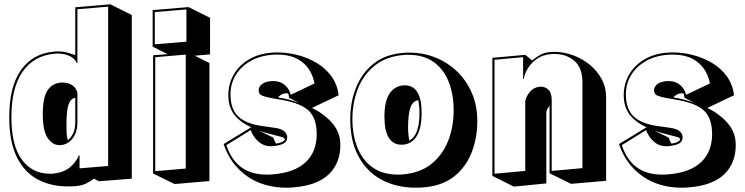

<svg xmlns="http://www.w3.org/2000/svg" viewBox="-20 -810 3465 893"><path d="M417 21Q401 34 379.5 44Q358 54 329 56Q321 57 312 57Q303 57 295 57Q215 57 153.5 23.5Q92 -10 57.5 -81Q23 -152 23 -265Q23 -407 77.5 -484Q132 -561 231 -570Q235 -570 238.5 -570.5Q242 -571 246 -571Q274 -571 294 -565Q314 -559 330 -554V-776L493 -790L593 -740V21L440 33ZM340 -767V-517L337 -516Q330 -536 306 -548.5Q282 -561 246 -561Q243 -561 239.5 -560.5Q236 -560 232 -560Q137 -551 85 -476.5Q33 -402 33 -265Q33 -133 81.5 -67.5Q130 -2 212 -2Q217 -2 221.5 -2Q226 -2 230 -3Q277 -8 306 -32.5Q335 -57 347 -88L350 -87V-27L483 -38V-779ZM256 -135Q224 -135 201.5 -168.5Q179 -202 179 -278Q179 -354 200 -388Q221 -422 264 -426H273Q299 -426 317 -413Q335 -400 340 -379V-241Q340 -196 318.5 -167Q297 -138 262 -135ZM330 -355Q308 -352 298.5 -323Q289 -294 289 -228Q289 -207 290 -188.5Q291 -170 296 -158Q330 -186 330 -241Z M692 -3V-553L760 -558L690 -593V-763L857 -777L957 -727V-557L886 -551L954 -517V32L792 46ZM700 -754V-604L847 -616V-766ZM702 -544V-14L844 -26V-556Z M1431 -308Q1490 -279 1526.5 -236Q1563 -193 1563 -136Q1563 -51 1509.5 0.5Q1456 52 1349 61Q1340 62 1331 62.5Q1322 63 1313 63Q1205 63 1128.5 9Q1052 -45 1020 -140L1148 -218Q1096 -242 1069 -277.5Q1042 -313 1042 -368V-371Q1043 -421 1067 -463Q1091 -505 1136 -532.5Q1181 -560 1243 -565Q1251 -566 1258.5 -566Q1266 -566 1273 -566Q1319 -566 1366 -553.5Q1413 -541 1454 -516.5Q1495 -492 1522 -454.5Q1549 -417 1555 -367ZM1239 -130Q1206 -130 1181.5 -152Q1157 -174 1146 -205L1033 -135Q1078 2 1219 2Q1226 2 1233.5 2Q1241 2 1248 1Q1350 -7 1401.5 -55.5Q1453 -104 1453 -186Q1453 -258 1417.5 -293.5Q1382 -329 1293 -345L1241 -354Q1214 -359 1198.5 -365.5Q1183 -372 1183 -390V-393Q1185 -409 1200 -420Q1215 -431 1245 -433H1253Q1282 -433 1303.5 -415.5Q1325 -398 1332 -369L1443 -422Q1430 -486 1386 -521Q1342 -556 1271 -556Q1264 -556 1257.5 -556Q1251 -556 1244 -555Q1185 -550 1141.5 -524Q1098 -498 1075 -458.5Q1052 -419 1052 -371Q1052 -304 1087 -269.5Q1122 -235 1198 -224L1255 -216Q1287 -212 1301.5 -200Q1316 -188 1316 -171Q1316 -152 1299 -142.5Q1282 -133 1246 -130ZM1321 -375Q1318 -376 1311 -376Q1298 -376 1287 -369Q1276 -362 1273 -357Q1299 -353 1323.5 -346.5Q1348 -340 1370 -332L1325 -355ZM1251 -170Q1254 -163 1257 -155.5Q1260 -148 1264 -142Q1300 -147 1305 -163Q1305 -163 1301.5 -167Q1298 -171 1294 -172Q1263 -180 1236 -187Q1209 -194 1186 -202Z M1956 61Q1946 62 1935.5 62.5Q1925 63 1914 63Q1824 63 1755 26Q1686 -11 1647.5 -82.5Q1609 -154 1609 -255Q1609 -334 1635.5 -401.5Q1662 -469 1716.5 -513Q1771 -557 1854 -564Q1862 -565 1870 -565Q1878 -565 1886 -565Q1950 -565 2006.5 -542Q2063 -519 2106.5 -477Q2150 -435 2175 -376.5Q2200 -318 2200 -247Q2200 -168 2173.5 -100.5Q2147 -33 2093 10Q2039 53 1956 61ZM1855 1Q1935 -6 1987 -48Q2039 -90 2064.5 -155.5Q2090 -221 2090 -297Q2090 -370 2067.5 -428Q2045 -486 1998.5 -520.5Q1952 -555 1880 -555Q1874 -555 1868 -555Q1862 -555 1855 -554Q1775 -547 1722.5 -504.5Q1670 -462 1644.5 -397Q1619 -332 1619 -255Q1619 -183 1642 -124.5Q1665 -66 1712 -32Q1759 2 1830 2Q1836 2 1842 2Q1848 2 1855 1ZM1846 -137Q1809 -137 1788.5 -169Q1768 -201 1768 -268Q1768 -338 1791 -373.5Q1814 -409 1855 -413H1864Q1901 -413 1921 -381.5Q1941 -350 1941 -284Q1941 -214 1918.5 -177.5Q1896 -141 1855 -137ZM1884 -156Q1931 -182 1931 -284Q1931 -319 1925 -344Q1899 -340 1888.5 -308.5Q1878 -277 1878 -218Q1878 -182 1884 -156Z M2536 -4V-317Q2524 -305 2521 -289V43L2370 58L2270 8V-541L2423 -555L2455 -529Q2472 -543 2492 -554.5Q2512 -566 2540 -568Q2545 -568 2549 -568.5Q2553 -569 2557 -569Q2602 -569 2645.5 -553Q2689 -537 2723.5 -508.5Q2758 -480 2778.5 -442Q2799 -404 2799 -360V31L2636 45ZM2689 -426Q2689 -495 2651.5 -527Q2614 -559 2559 -559Q2555 -559 2550.5 -559Q2546 -559 2541 -558Q2492 -554 2458 -520.5Q2424 -487 2416 -443H2413V-544L2280 -532V-2L2423 -15V-340Q2428 -364 2445.5 -384Q2463 -404 2491 -407H2495Q2516 -407 2531 -392.5Q2546 -378 2546 -345V-15L2689 -28Z M3270 -308Q3329 -279 3365.5 -236Q3402 -193 3402 -136Q3402 -51 3348.5 0.5Q3295 52 3188 61Q3179 62 3170 62.5Q3161 63 3152 63Q3044 63 2967.5 9Q2891 -45 2859 -140L2987 -218Q2935 -242 2908 -277.5Q2881 -313 2881 -368V-371Q2882 -421 2906 -463Q2930 -505 2975 -532.5Q3020 -560 3082 -565Q3090 -566 3097.5 -566Q3105 -566 3112 -566Q3158 -566 3205 -553.5Q3252 -541 3293 -516.5Q3334 -492 3361 -454.5Q3388 -417 3394 -367ZM3078 -130Q3045 -130 3020.5 -152Q2996 -174 2985 -205L2872 -135Q2917 2 3058 2Q3065 2 3072.5 2Q3080 2 3087 1Q3189 -7 3240.5 -55.5Q3292 -104 3292 -186Q3292 -258 3256.5 -293.5Q3221 -329 3132 -345L3080 -354Q3053 -359 3037.5 -365.5Q3022 -372 3022 -390V-393Q3024 -409 3039 -420Q3054 -431 3084 -433H3092Q3121 -433 3142.5 -415.5Q3164 -398 3171 -369L3282 -422Q3269 -486 3225 -521Q3181 -556 3110 -556Q3103 -556 3096.5 -556Q3090 -556 3083 -555Q3024 -550 2980.5 -524Q2937 -498 2914 -458.5Q2891 -419 2891 -371Q2891 -304 2926 -269.5Q2961 -235 3037 -224L3094 -216Q3126 -212 3140.5 -200Q3155 -188 3155 -171Q3155 -152 3138 -142.5Q3121 -133 3085 -130ZM3160 -375Q3157 -376 3150 -376Q3137 -376 3126 -369Q3115 -362 3112 -357Q3138 -353 3162.5 -346.5Q3187 -340 3209 -332L3164 -355ZM3090 -170Q3093 -163 3096 -155.5Q3099 -148 3103 -142Q3139 -147 3144 -163Q3144 -163 3140.5 -167Q3137 -171 3133 -172Q3102 -180 3075 -187Q3048 -194 3025 -202Z"/></svg>

Font: Rampart One
Style: Regular
Weight: 400
Designer: Fontworks Inc.
Foundry: Fontworks Inc.
Version: Version 1.100